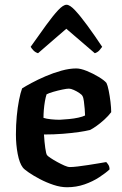

<svg xmlns="http://www.w3.org/2000/svg" viewBox="-20 -788 514 808"><path d="M262 0Q235 0 205 -10Q175 -20 147.5 -34.5Q120 -49 100.5 -62.5Q81 -76 76 -83Q62 -101 54.5 -140Q47 -179 47 -222Q47 -262 50.5 -299Q54 -336 60 -366.5Q66 -397 73 -416Q87 -425 113 -439Q139 -453 171.5 -467Q204 -481 238 -490.5Q272 -500 301 -500Q319 -500 345 -489.5Q371 -479 395 -464.5Q419 -450 428 -439Q433 -429 437.5 -406.5Q442 -384 445 -359Q448 -334 448 -316Q436 -300 419.5 -285Q403 -270 387 -258.5Q371 -247 359 -241Q343 -237 313 -232.5Q283 -228 245 -225Q207 -222 165 -222Q167 -190 170.5 -165Q174 -140 178 -135Q181 -131 193 -123Q205 -115 220.5 -106.5Q236 -98 250.5 -91.5Q265 -85 274 -85Q287 -85 307.5 -87.5Q328 -90 351 -93.5Q374 -97 394.5 -100.5Q415 -104 427 -106Q431 -102 436 -94.5Q441 -87 441 -75Q425 -60 397.5 -42Q370 -24 335.5 -12Q301 0 262 0ZM231 -284Q250 -285 271 -287Q292 -289 310 -293Q328 -297 338 -302Q338 -313 336.5 -329.5Q335 -346 333 -362Q331 -378 327 -384Q325 -389 314 -396.5Q303 -404 290.5 -409.5Q278 -415 270 -415Q261 -415 242 -411Q223 -407 204 -401.5Q185 -396 176 -391Q172 -379 169 -361.5Q166 -344 164.5 -326Q163 -308 163 -292Q175 -288 194.5 -286Q214 -284 231 -284ZM140 -564Q128 -568 120.5 -576Q113 -584 109 -591Q145 -642 174 -682Q203 -722 224.5 -745Q246 -768 260 -768Q274 -768 296 -744.5Q318 -721 347 -681.5Q376 -642 410 -591Q406 -585 398.5 -576.5Q391 -568 379 -564L259 -667Z"/></svg>

Font: Texturina Medium 12pt SemiBold
Style: Regular
Weight: 600
Version: Version 1.002